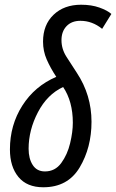

<svg xmlns="http://www.w3.org/2000/svg" viewBox="-20 -782 491 812"><path d="M367 -267Q367 -380 305 -474Q282 -509 261 -542Q240 -575 240 -612Q240 -649 261.5 -671.5Q283 -694 320 -694Q370 -694 412 -660L451 -723Q434 -738 400.5 -750Q367 -762 323 -762Q251 -762 206.5 -719.5Q162 -677 162 -606Q162 -566 177.5 -530.5Q193 -495 218 -457Q127 -418 74.5 -335.5Q22 -253 22 -150Q22 -77 58 -33.5Q94 10 163 10Q267 10 317 -74Q367 -158 367 -267ZM101 -153Q101 -232 140.5 -307.5Q180 -383 247 -414Q288 -353 288 -263Q288 -224 276.5 -176Q265 -128 239 -92.5Q213 -57 170 -57Q136 -57 118.5 -84Q101 -111 101 -153Z"/></svg>

Font: Noto Sans Display Condensed
Style: Italic
Weight: 400
Width: 3
Designer: Monotype Design team
Foundry: Monotype Imaging Inc.
Version: 1.000